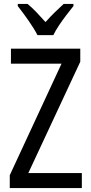

<svg xmlns="http://www.w3.org/2000/svg" viewBox="-20 -1029 464 983"><path d="M399 -66H30V-132L295 -703H36V-780H391V-713L125 -143H399ZM172 -849Q155 -882 126 -923.5Q97 -965 71 -998V-1009H121Q142 -992 166 -967Q190 -942 213 -916Q239 -945 259.5 -965Q280 -985 306 -1009H356V-998Q340 -978 320 -952Q300 -926 282 -899Q264 -872 253 -849Z"/></svg>

Font: Noto Sans Malayalam UI Condensed
Style: Regular
Weight: 400
Width: 3
Designer: Jelle Bosma - Monotype Design Team
Foundry: Monotype Imaging Inc.
Version: Version 2.104; ttfautohint (v1.8.4.7-5d5b)